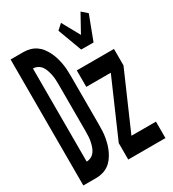

<svg xmlns="http://www.w3.org/2000/svg" viewBox="-186 -869 872 970"><g transform="rotate(-30 250.0 -384.0)"><path d="M11 0V-735H86Q105 -735 123.5 -730Q142 -725 157.5 -714.5Q173 -704 184.5 -689Q196 -674 204.5 -657Q213 -640 218.5 -622Q224 -604 227.5 -585Q231 -566 232 -547Q233 -528 233 -509V-226Q233 -207 232 -188Q231 -169 227.5 -150Q224 -131 218.5 -113Q213 -95 204.5 -78Q196 -61 184.5 -46Q173 -31 157.5 -20.5Q142 -10 123.5 -5Q105 0 86 0ZM86 -96Q100 -96 112.5 -102.5Q125 -109 133 -120Q141 -131 145.5 -144Q150 -157 153 -170.5Q156 -184 157 -198Q158 -212 158 -226V-509Q158 -523 157 -537Q156 -551 153 -564.5Q150 -578 145.5 -591Q141 -604 133 -615Q125 -626 112.5 -632.5Q100 -639 86 -639ZM345 -600 293 -740 324 -768 381 -665 438 -768 470 -740 417 -600ZM273 0V-96L416 -424H273V-520H490V-424L347 -96H490V0Z"/></g></svg>

Font: Iosevka Term
Style: Bold
Weight: 700
Monospace: yes
Designer: Belleve Invis
Foundry: Belleve Invis
Version: Version 30.0.1